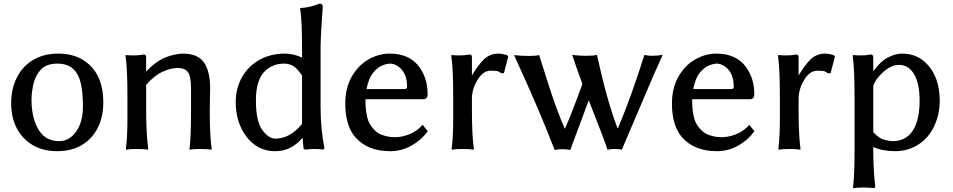

<svg xmlns="http://www.w3.org/2000/svg" viewBox="-20 -794 5124 1032"><path d="M424.8 -472.7Q535.2 -405.3 535.2 -243.2Q535.2 -166 505.4 -106.9Q475.6 -47.9 420.4 -14.6Q365.2 18.6 287.6 18.6Q210 18.6 154.3 -15.1Q98.6 -48.8 69.3 -106Q40 -163.1 40 -239.7Q40 -316.4 70.8 -377.4Q101.6 -438.5 158.7 -472.2Q215.8 -505.9 293 -505.9Q370.1 -505.9 424.8 -472.7ZM149.4 -259.8Q149.4 -168.9 179.7 -110.4Q216.8 -35.2 297.9 -35.2Q335 -35.2 364.3 -59.6Q425.8 -112.3 425.8 -221.7Q425.8 -292 415 -343.3Q404.3 -394.5 373.5 -423.3Q342.8 -452.1 287.6 -452.1Q232.4 -452.1 202.6 -422.9Q172.9 -393.6 161.1 -347.7Q149.4 -301.8 149.4 -259.8Z M655.3 -489.3V-498H659.2Q672.9 -496.1 700.2 -496.1Q727.5 -496.1 753.9 -501H754.9Q764.6 -501 765.6 -486.3V-409.2Q830.1 -480.5 909.2 -498Q941.4 -505.9 962.9 -505.9Q1043 -505.9 1076.2 -458.5Q1109.4 -411.1 1109.4 -320.3L1107.4 -204.1Q1107.4 -69.3 1117.2 2V10.7Q1097.7 6.8 1057.6 6.8Q1019.5 6.8 999 10.7V2Q1006.8 -59.6 1006.8 -204.1V-317.4Q1006.8 -386.7 989.3 -407.7Q971.7 -428.7 935.1 -428.7Q898.4 -428.7 853.5 -408.2Q808.6 -387.7 765.6 -337.9V-204.1Q765.6 -77.1 776.4 2V10.7Q756.8 6.8 714.8 6.8Q676.8 6.8 657.2 10.7V2Q665 -58.6 665 -160.2V-266.6Q665 -426.8 655.3 -489.3Z M1511.7 -505.9Q1557.6 -505.9 1603.5 -484.4V-521.5Q1603.5 -691.4 1593.8 -742.2V-751H1597.7Q1648.4 -753.9 1697.3 -774.4H1699.2Q1713.9 -774.4 1714.8 -757.8Q1704.1 -612.3 1703.1 -542V-217.8Q1703.1 -103.5 1723.6 2V3.9L1717.8 9.8H1715.8Q1699.2 6.8 1671.4 6.8Q1643.6 6.8 1627 9.8H1626Q1611.3 9.8 1611.3 2.9L1606.4 -53.7Q1544.9 19.5 1459 18.6Q1395.5 18.6 1348.1 -16.6Q1300.8 -51.8 1273.9 -111.3Q1247.1 -170.9 1247.1 -246.1Q1247.1 -321.3 1281.7 -380.9Q1316.4 -440.4 1376 -473.1Q1435.5 -505.9 1511.7 -505.9ZM1460.9 -48.8Q1538.1 -48.8 1603.5 -127.9V-387.7Q1582 -420.9 1559.6 -436.5Q1537.1 -452.1 1507.8 -452.1Q1448.2 -452.1 1407.2 -415Q1355.5 -367.2 1355.5 -255.4Q1355.5 -143.6 1389.2 -96.2Q1422.9 -48.8 1460.9 -48.8Z M1835.9 -237.3Q1835.9 -322.3 1871.1 -382.8Q1906.2 -443.4 1960.9 -474.6Q2015.6 -505.9 2074.2 -505.9Q2182.6 -505.9 2235.4 -431.6Q2279.3 -370.1 2278.3 -285.2Q2278.3 -260.7 2253.9 -260.7H1944.3Q1944.3 -165 1969.7 -124.5Q1995.1 -84 2029.8 -70.3Q2064.5 -56.6 2102.5 -56.6Q2140.6 -56.6 2180.2 -72.3Q2219.7 -87.9 2249 -120.1L2252 -123L2279.3 -87.9L2277.3 -85.9Q2243.2 -40 2190.4 -10.7Q2137.7 18.6 2077.1 18.6Q1955.1 18.6 1888.7 -57.6Q1835.9 -120.1 1835.9 -237.3ZM1950.2 -315.4H2156.2Q2168 -315.4 2168 -327.1Q2168 -405.3 2118.2 -438.5Q2096.7 -452.1 2077.6 -452.1Q2058.6 -452.1 2033.2 -441.4Q2007.8 -430.7 1984.4 -401.4Q1960.9 -372.1 1950.2 -315.4Z M2406.2 -489.3V-498H2410.2Q2423.8 -496.1 2450.7 -496.1Q2477.5 -496.1 2503.9 -501H2504.9Q2515.6 -501 2516.6 -486.3V-388.7Q2553.7 -450.2 2584.5 -478Q2615.2 -505.9 2662.1 -505.9Q2676.8 -505.9 2704.1 -498H2705.1L2711.9 -490.2L2688.5 -400.4H2672.9Q2662.1 -411.1 2647.9 -412.6Q2633.8 -414.1 2617.2 -414.1Q2579.1 -414.1 2550.8 -371.1Q2516.6 -318.4 2516.6 -263.7V-204.1Q2516.6 -69.3 2526.4 2V10.7Q2506.8 6.8 2466.8 6.8Q2428.7 6.8 2408.2 10.7V2Q2416 -58.6 2416 -160.2V-266.6Q2416 -426.8 2406.2 -489.3Z M2743.2 -498Q2783.2 -493.2 2820.3 -493.2Q2857.4 -493.2 2877.9 -498Q2880.9 -487.3 2926.8 -343.8Q2972.7 -200.2 3015.6 -102.5H3016.6Q3053.7 -185.5 3110.4 -342.8Q3076.2 -434.6 3055.7 -499Q3090.8 -494.1 3129.9 -494.1Q3168.9 -494.1 3188.5 -499L3189.5 -495.1Q3242.2 -253.9 3298.8 -105.5H3301.8Q3372.1 -271.5 3442.4 -495.1L3443.4 -499Q3462.9 -494.1 3485.4 -494.1Q3517.6 -494.1 3542 -500L3485.4 -372.1L3322.3 10.7Q3310.5 6.8 3278.3 6.8Q3261.7 6.8 3245.1 10.7Q3238.3 -17.6 3144.5 -254.9L3044.9 12.7Q3030.3 7.8 3002 7.8Q2976.6 7.8 2961.9 12.7L2960 8.8Q2882.8 -193.4 2746.1 -491.2Z M3591.8 -237.3Q3591.8 -322.3 3627 -382.8Q3662.1 -443.4 3716.8 -474.6Q3771.5 -505.9 3830.1 -505.9Q3938.5 -505.9 3991.2 -431.6Q4035.2 -370.1 4034.2 -285.2Q4034.2 -260.7 4009.8 -260.7H3700.2Q3700.2 -165 3725.6 -124.5Q3751 -84 3785.6 -70.3Q3820.3 -56.6 3858.4 -56.6Q3896.5 -56.6 3936 -72.3Q3975.6 -87.9 4004.9 -120.1L4007.8 -123L4035.2 -87.9L4033.2 -85.9Q3999 -40 3946.3 -10.7Q3893.6 18.6 3833 18.6Q3710.9 18.6 3644.5 -57.6Q3591.8 -120.1 3591.8 -237.3ZM3706.1 -315.4H3912.1Q3923.8 -315.4 3923.8 -327.1Q3923.8 -405.3 3874 -438.5Q3852.5 -452.1 3833.5 -452.1Q3814.5 -452.1 3789.1 -441.4Q3763.7 -430.7 3740.2 -401.4Q3716.8 -372.1 3706.1 -315.4Z M4162.1 -489.3V-498H4166Q4179.7 -496.1 4206.5 -496.1Q4233.4 -496.1 4259.8 -501H4260.7Q4271.5 -501 4272.5 -486.3V-388.7Q4309.6 -450.2 4340.3 -478Q4371.1 -505.9 4418 -505.9Q4432.6 -505.9 4460 -498H4460.9L4467.8 -490.2L4444.3 -400.4H4428.7Q4418 -411.1 4403.8 -412.6Q4389.6 -414.1 4373 -414.1Q4335 -414.1 4306.6 -371.1Q4272.5 -318.4 4272.5 -263.7V-204.1Q4272.5 -69.3 4282.2 2V10.7Q4262.7 6.8 4222.7 6.8Q4184.6 6.8 4164.1 10.7V2Q4171.9 -58.6 4171.9 -160.2V-266.6Q4171.9 -426.8 4162.1 -489.3Z M4563.5 -489.3V-498H4567.4Q4581.1 -496.1 4607.9 -496.1Q4634.8 -496.1 4661.1 -501H4662.1Q4672.9 -501 4673.8 -486.3V-411.1Q4713.9 -465.8 4753.9 -485.8Q4793.9 -505.9 4827.1 -505.9Q4893.6 -505.9 4939 -470.7Q4984.4 -435.5 5007.8 -379.9Q5031.2 -324.2 5031.2 -252.4Q5031.2 -180.7 5002 -117.2Q4972.7 -53.7 4917 -17.6Q4861.3 18.6 4792.5 18.6Q4723.6 18.6 4673.8 -3.9V9.8Q4673.8 119.1 4684.6 210V210.9L4678.7 216.8H4676.8Q4643.6 213.9 4623 213.9Q4585 213.9 4565.4 217.8V209Q4573.2 146.5 4573.2 9.8V-266.6Q4573.2 -426.8 4563.5 -489.3ZM4673.8 -84Q4704.1 -49.8 4733.9 -42.5Q4763.7 -35.2 4776.4 -35.2Q4858.4 -35.2 4894.5 -106.4Q4922.9 -162.1 4922.9 -253.9Q4922.9 -345.7 4893.1 -395.5Q4863.3 -445.3 4812 -445.3Q4760.7 -445.3 4709 -388.7Q4685.5 -363.3 4673.8 -334Z"/></svg>

Font: GenEi LateMin P v2
Style: Medium
Weight: 500
Designer: o_tamon (Modified)
Foundry: o_tamon / Adobe Systems Incorporated / FONT 910 / Philipp H. Poll
Version: Version 2.1;Original Version 1.004